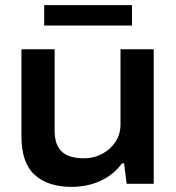

<svg xmlns="http://www.w3.org/2000/svg" viewBox="-20 -720 690 752"><path d="M261 12Q168 12 116 -35Q64 -82 64 -186V-527H194V-209Q194 -178 202 -157Q210 -136 225 -123.5Q240 -111 261.5 -105.5Q283 -100 309 -100Q347 -100 379.5 -117Q412 -134 432 -164Q452 -194 452 -234V-527H582V0H476L466 -80H458Q435 -49 404 -28.5Q373 -8 336.5 2Q300 12 261 12ZM153 -620V-700H497V-620Z"/></svg>

Font: Archivo SemiExpanded SemiBold
Style: Regular
Weight: 600
Width: 6
Designer: Hector Gatti
Foundry: Omnibus-Type
Version: Version 2.001